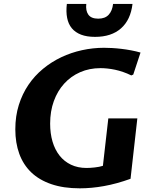

<svg xmlns="http://www.w3.org/2000/svg" viewBox="-20 -975 807 1004"><path d="M662.6 -40Q589.4 -13.7 523.9 -2Q458.5 9.8 397.5 9.8Q312 9.8 248.5 -12Q185.1 -33.7 143.3 -73.7Q101.6 -113.8 80.8 -170.9Q60.1 -228 60.1 -298.8Q60.1 -367.7 78.4 -426Q96.7 -484.4 128.9 -531.7Q161.1 -579.1 205.1 -615.2Q249 -651.4 300.5 -675.8Q352.1 -700.2 408.9 -712.6Q465.8 -725.1 523.9 -725.1Q542 -725.1 564.9 -723.9Q587.9 -722.7 613.3 -719.7Q638.7 -716.8 664.8 -711.9Q690.9 -707 714.8 -700.2L676.8 -585L666.5 -580.6Q645 -591.3 623.5 -598.6Q602.1 -606 581.3 -610.4Q560.5 -614.7 541.3 -616.7Q522 -618.7 505.9 -618.7Q447.3 -618.7 398.9 -597.4Q350.6 -576.2 315.7 -537.8Q280.8 -499.5 261.5 -446.3Q242.2 -393.1 242.2 -328.6Q242.2 -277.3 254.6 -234.9Q267.1 -192.4 291.3 -161.6Q315.4 -130.9 351.1 -113.8Q386.7 -96.7 432.6 -96.7Q441.4 -96.7 452.6 -97.4Q463.9 -98.1 475.3 -99.4Q486.8 -100.6 498 -102.8Q509.3 -105 518.1 -107.9L546.4 -356H698.2ZM493.7 -877.4Q529.8 -877.4 548.6 -898.2Q567.4 -918.9 571.3 -954.6H672.9Q663.1 -871.1 612.8 -826.7Q562.5 -782.2 477.1 -782.2Q434.1 -782.2 404.1 -793.7Q374 -805.2 355.7 -827.1Q337.4 -849.1 331.1 -881.3Q324.7 -913.6 329.6 -954.6H431.2Q427.2 -918.9 442.1 -898.2Q457 -877.4 493.7 -877.4Z"/></svg>

Font: Proza Libre
Style: Bold Italic
Weight: 700
Designer: Jasper de Waard
Foundry: Jasper de Waard
Version: Version 1.000; ttfautohint (v1.4.1.8-43bc)